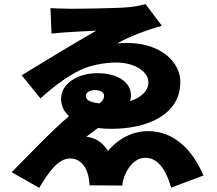

<svg xmlns="http://www.w3.org/2000/svg" viewBox="-20 -829 1040 921"><path d="M222 -790 227 -668C288 -675 404 -680 442 -682C344 -626 178 -526 84 -468L174 -357C245 -421 311 -467 363 -492C412 -516 480 -529 538 -529C627 -529 692 -485 692 -434C692 -394 658 -361 604 -344C607 -353 608 -363 608 -373C608 -430 551 -478 446 -478C353 -478 273 -428 273 -355C273 -321 287 -294 311 -272C223 -197 110 -77 36 -3L168 72C213 -2 258 -69 317 -69C355 -69 389 -43 403 12C407 28 408 38 410 60L567 61C567 47 573 27 577 16C598 -36 632 -72 678 -72C732 -72 774 -24 801 71L956 13C905 -108 816 -200 691 -200C620 -200 551 -168 498 -105C465 -158 425 -169 394 -173L450 -215C471 -212 492 -211 514 -211C686 -211 845 -278 845 -436C845 -531 753 -620 596 -623C580 -623 561 -623 542 -621C607 -657 698 -690 757 -705L678 -809C662 -805 631 -798 603 -795C553 -789 358 -787 322 -787C290 -787 238 -789 222 -790ZM457 -333C405 -339 392 -352 392 -370C392 -387 414 -397 435 -397C463 -397 479 -385 479 -371C479 -360 477 -348 457 -333Z"/></svg>

Font: Noto Sans HK Black
Style: Regular
Weight: 900
Designer: Ryoko NISHIZUKA 西塚涼子 (kana, bopomofo & ideographs); Paul D. Hunt (Latin, Greek & Cyrillic); Sandoll Communications 산돌커뮤니
Foundry: Adobe
Version: Version 2.004;hotconv 1.0.118;makeotfexe 2.5.65603